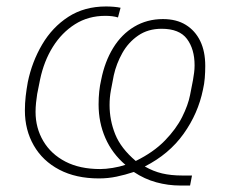

<svg xmlns="http://www.w3.org/2000/svg" viewBox="-20 -540 708 594"><path d="M574 3 568 34H538Q500 34 463.5 24Q427 14 394 -8Q367 1 340.5 6.5Q314 12 286 12Q215 12 163.5 -15Q112 -42 84.5 -90Q57 -138 57 -198Q57 -221 59.5 -242.5Q62 -264 66 -286Q79 -349 110.5 -402.5Q142 -456 191.5 -488Q241 -520 308 -520Q320 -520 332 -519Q344 -518 353 -516L345 -486Q329 -491 306 -491Q253 -491 212 -465Q171 -439 143.5 -395Q116 -351 104 -294L95 -249Q93 -237 91.5 -222Q90 -207 90 -194Q90 -144 114 -103.5Q138 -63 182.5 -40Q227 -17 290 -17Q307 -17 328.5 -20.5Q350 -24 368 -30Q327 -65 306 -113Q285 -161 285 -217Q285 -238 287 -257Q289 -276 293 -293Q304 -349 330 -391.5Q356 -434 395.5 -457.5Q435 -481 484 -481Q526 -481 555 -463Q584 -445 599.5 -413Q615 -381 615 -336Q615 -317 613.5 -298.5Q612 -280 608 -263Q593 -189 548 -126Q503 -63 428 -25Q454 -10 481.5 -3.5Q509 3 544 3ZM319 -215Q319 -168 336.5 -124.5Q354 -81 400 -42Q455 -69 490 -105Q525 -141 543.5 -178Q562 -215 568 -246L577 -292Q579 -304 580.5 -315Q582 -326 582 -338Q582 -388 558.5 -419.5Q535 -451 480 -451Q438 -451 407.5 -430Q377 -409 358.5 -376Q340 -343 332 -307L323 -260Q321 -249 320 -238Q319 -227 319 -215Z"/></svg>

Font: IBM Plex Sans ExtraLight
Style: Italic
Weight: 250
Italic angle: -11.31°
Designer: Mike Abbink, Paul van der Laan, Pieter van Rosmalen
Foundry: Bold Monday
Version: Version 3.201